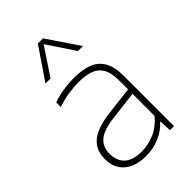

<svg xmlns="http://www.w3.org/2000/svg" viewBox="-240 -901 1003 1003"><g transform="rotate(-45 261.0 -400.0)"><path d="M225 8Q148 8 104.2 -29.2Q60.5 -66.5 60.5 -134Q60.5 -200.5 104.8 -237.5Q149 -274.5 248 -286.5L404 -305.5V-370.5Q404 -428.5 385.2 -459.8Q366.5 -491 331.2 -503Q296 -515 246 -515Q213 -515 172.5 -509Q132 -503 90.5 -488.5V-522.5Q123.5 -535 165.2 -541.5Q207 -548 245.5 -548Q306 -548 349 -532Q392 -516 415 -477.2Q438 -438.5 438 -371V0H408L405 -65.5H401Q371.5 -32 324.8 -12Q278 8 225 8ZM97.5 -136.5Q97.5 -83 129 -54Q160.5 -25 226 -25Q274.5 -25 320.8 -45.2Q367 -65.5 404 -109.5V-272.5L247 -253.5Q166.5 -244 132 -215.5Q97.5 -187 97.5 -136.5ZM120.5 -632 240 -808H278L397.5 -632H360.5L259 -784L158 -632Z"/></g></svg>

Font: Encode Sans SemiExpanded SemiExpanded Thin
Style: Regular
Weight: 100
Width: 6
Designer: Multiple Designers
Foundry: Impallari Type
Version: Version 3.000; ttfautohint (v1.8.3) -l 8 -r 50 -G 200 -x 14 